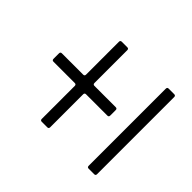

<svg xmlns="http://www.w3.org/2000/svg" viewBox="-120 -743 938 938"><g transform="rotate(-45 348.5 -274.5)"><path d="M330 -157Q320 -157 320 -167V-314Q320 -324 310 -324H82Q72 -324 72 -334V-372Q72 -382 82 -382H310Q320 -382 320 -392V-539Q320 -549 330 -549H368Q378 -549 378 -539V-392Q378 -382 388 -382H615Q625 -382 625 -372V-334Q625 -324 615 -324H388Q378 -324 378 -314V-167Q378 -157 368 -157ZM82 0Q72 0 72 -10V-48Q72 -58 82 -58H615Q625 -58 625 -48V-10Q625 0 615 0Z"/></g></svg>

Font: Open Sauce Two Light
Style: Regular
Weight: 300
Designer: Alfredo Marco Pradil
Foundry: Creative Sauce Fz LLC
Version: Version 1.477